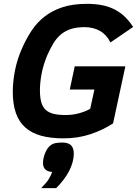

<svg xmlns="http://www.w3.org/2000/svg" viewBox="-20 -710 717 1005"><path d="M558.1 -487.8Q538.6 -527.8 503.7 -547.9Q468.8 -567.9 422.9 -567.9Q380.4 -567.9 350.3 -557.9Q320.3 -547.9 298.1 -529.1Q275.9 -510.3 259.5 -483.2Q243.2 -456.1 228 -421.9Q217.8 -398.4 210.2 -373.8Q202.6 -349.1 198 -325.2Q193.4 -301.3 191.2 -279.1Q189 -256.8 189 -237.8Q189 -201.7 195.6 -176.8Q202.1 -151.9 217.8 -136.5Q233.4 -121.1 259.3 -114.5Q285.2 -107.9 323.2 -107.9Q357.9 -107.9 390.4 -116.2Q422.9 -124.5 452.1 -140.1L474.1 -241.2H345.2L371.1 -362.8H636.2L571.8 -64Q518.6 -29.3 453.4 -7.6Q388.2 14.2 312 14.2Q245.1 14.2 195.3 0.5Q145.5 -13.2 112.5 -42.5Q79.6 -71.8 63.2 -118.2Q46.9 -164.6 46.9 -230Q46.9 -282.7 58.6 -342Q70.3 -401.4 96.2 -459Q117.2 -506.3 144.5 -548.3Q171.9 -590.3 211.4 -621.8Q251 -653.3 305.4 -671.6Q359.9 -689.9 435.1 -689.9Q480 -689.9 516.4 -682.4Q552.7 -674.8 582 -659.4Q611.3 -644 634.5 -621.3Q657.7 -598.6 676.8 -568.8ZM195.3 274.9Q222.2 248 234.6 228.3Q247.1 208.5 252.9 189.9Q205.1 187 205.1 143.1Q205.1 130.9 208 117.4Q210.9 104 216.1 91.6Q221.2 79.1 228 68.6Q234.9 58.1 243.2 51.8Q255.4 42 270.5 39.1Q285.6 36.1 305.2 36.1Q338.4 36.1 352.3 51Q366.2 65.9 366.2 92.8Q366.2 116.2 359.9 139.2Q353.5 162.1 342.3 184.1Q316.9 232.4 273.9 274.9Z"/></svg>

Font: Lorenzo Sans
Style: Bold Italic
Weight: 700
Italic angle: -12°
Foundry: Intel Corporation
Version: Version 1.00; ttfautohint (v1.5)